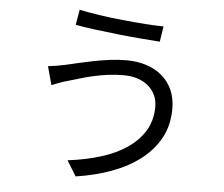

<svg xmlns="http://www.w3.org/2000/svg" viewBox="-56 -845 1111 951"><g transform="rotate(5 500.0 -369.0)"><path d="M717 -335Q717 -366 705 -392Q693 -418 671 -437Q649 -456 617.5 -466.5Q586 -477 548 -477Q505 -477 466 -471.5Q427 -466 392.5 -458Q358 -450 329 -441Q300 -432 278 -426Q255 -420 234 -412Q213 -404 195 -397L170 -489Q190 -491 214 -495Q238 -499 260 -504Q286 -510 320 -518Q354 -526 392 -533.5Q430 -541 472 -546.5Q514 -552 556 -552Q609 -552 654 -537.5Q699 -523 732 -495Q765 -467 783.5 -426Q802 -385 802 -332Q802 -251 768 -188Q734 -125 674 -78.5Q614 -32 532 -1.5Q450 29 354 43L307 -33Q397 -44 472.5 -67.5Q548 -91 602 -128.5Q656 -166 686.5 -217Q717 -268 717 -335ZM302 -781Q343 -772 400 -763.5Q457 -755 517 -749Q577 -743 632 -739Q687 -735 723 -735L711 -658Q670 -661 614.5 -665.5Q559 -670 500.5 -676.5Q442 -683 386.5 -690Q331 -697 289 -705Z"/></g></svg>

Font: SpoqaHanSans-Regular
Style: Regular
Weight: 400
Designer: [Spoqa Han Sans] Dong-huui Kim \uAE40 \uB3D9 \uD718  Younghwa Kang \uAC15 \uC601 \uD654  [Noto Sans] Ryoko NISHIZUKA \u8
Foundry: Spoqa (http://www.spoqa-han-sans.com)
Version: Version 2.000